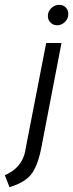

<svg xmlns="http://www.w3.org/2000/svg" viewBox="-92 -561 301 790"><path d="M105 -495Q105 -514 119 -527.5Q133 -541 151 -541Q168 -541 178.5 -530.5Q189 -520 189 -503Q189 -484 175 -470.5Q161 -457 143 -457Q127 -457 116 -468Q105 -479 105 -495ZM98 -384H161L77 52Q62 125 35 158Q8 191 -53 209L-72 160Q-1 129 12 60L13 53Z"/></svg>

Font: Cambay Devanagari
Style: Italic
Weight: 400
Italic angle: -11°
Designer: Pooja Saxena
Foundry: Pooja Saxena
Version: Version 1.018;PS 001.018;hotconv 1.0.70;makeotf.lib2.5.58329